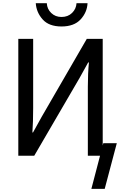

<svg xmlns="http://www.w3.org/2000/svg" viewBox="-20 -993 781 1224"><path d="M208 -972.7H278.3Q280.3 -935.5 306.6 -910.2Q333 -884.8 372.1 -884.8Q413.1 -884.8 439.5 -910.6Q465.8 -936.5 467.8 -972.7H538.1Q535.2 -914.1 493.7 -869.1Q452.1 -824.2 372.1 -824.2Q292 -824.2 252 -869.1Q211.9 -914.1 208 -972.7ZM562.5 210.9 638.7 -80.1H724.6L647.5 210.9ZM96.7 -745.1H191.4V-303.7Q191.4 -215.8 186.5 -148.4H190.4L246.1 -249L533.2 -745.1H634.8V0H540V-440.4Q540 -526.4 546.9 -594.7H542L487.3 -496.1L198.2 0H96.7Z"/></svg>

Font: Gothic A1 Medium
Style: Regular
Weight: 500
Designer: HanYang I&C Co.,Ltd.
Foundry: HanYang I&C Co.,Ltd.
Version: Version 2.50